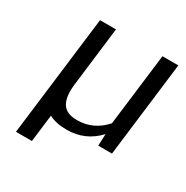

<svg xmlns="http://www.w3.org/2000/svg" viewBox="-155 -657 895 926"><g transform="rotate(30 292.0 -193.5)"><path d="M487.3 -528.3H575.7L511.2 0H434.6L437.5 -65.9Q367.7 9.8 263.7 9.8Q203.6 9.8 165 -11.2L146.5 140.6H57.6L139.6 -528.3H228.5L188.5 -199.2Q179.7 -127.9 201.7 -91.6Q223.6 -55.2 283.7 -55.2Q375 -55.2 438 -126.5Z"/></g></svg>

Font: Ride
Style: Italic
Weight: 400
Version: Version 3.000